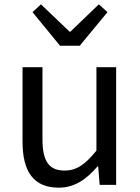

<svg xmlns="http://www.w3.org/2000/svg" viewBox="-20 -853 647 886"><path d="M251 13C325 13 379 -26 430 -85H433L440 0H516V-543H425V-158C373 -94 334 -66 278 -66C206 -66 176 -109 176 -210V-543H84V-199C84 -60 136 13 251 13ZM257 -642H348L476 -797L436 -833L305 -707H301L169 -833L130 -797Z"/></svg>

Font: Noto Sans CJK SC
Style: Regular
Weight: 400
Designer: Ryoko NISHIZUKA 西塚涼子 (kana, bopomofo & ideographs); Paul D. Hunt (Latin, Greek & Cyrillic); Sandoll Communications 산돌커뮤니
Foundry: Adobe
Version: Version 2.004;hotconv 1.0.118;makeotfexe 2.5.65603